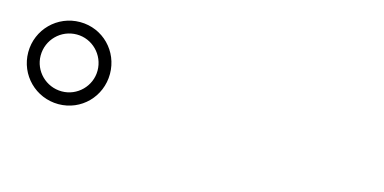

<svg xmlns="http://www.w3.org/2000/svg" viewBox="-38 -997 1077 538"><g transform="rotate(15 500.0 -728.0)"><path d="M144 -609C210 -609 262 -662 262 -728C262 -794 210 -847 144 -847C78 -847 25 -794 25 -728C25 -662 78 -609 144 -609ZM144 -646C98 -646 61 -683 61 -728C61 -774 98 -811 144 -811C189 -811 226 -774 226 -728C226 -683 189 -646 144 -646Z"/></g></svg>

Font: Source Han Serif CN Medium
Style: Regular
Weight: 500
Designer: Ryoko NISHIZUKA 西塚涼子 (kana & ideographs); Frank Grießhammer (Latin, Greek & Cyrillic); Wenlong ZHANG 张文龙 (bopomofo); San
Foundry: Adobe
Version: Version 2.002;hotconv 1.1.0;makeotfexe 2.6.0